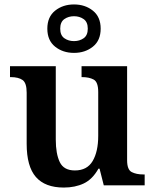

<svg xmlns="http://www.w3.org/2000/svg" viewBox="-20 -834 695 864"><path d="M267 10Q183 10 141.5 -37.5Q100 -85 100 -187V-417Q100 -461 81.5 -474Q63 -487 28 -487H25V-536H231V-206Q231 -142 249 -104.5Q267 -67 317 -67Q372 -67 397 -109.5Q422 -152 422 -223V-420Q422 -465 401.5 -476Q381 -487 350 -487H347V-536H552V-113Q552 -70 573 -59.5Q594 -49 624 -49H631V0H447L428 -75H423Q396 -27 357 -8.5Q318 10 267 10ZM313 -596Q263 -596 228 -624Q193 -652 193 -705Q193 -758 228 -786Q263 -814 313 -814Q363 -814 398 -786Q433 -758 433 -705Q433 -652 398 -624Q363 -596 313 -596ZM313 -649Q338 -649 356.5 -662Q375 -675 375 -705Q375 -735 356.5 -748Q338 -761 313 -761Q288 -761 269.5 -748Q251 -735 251 -705Q251 -675 269.5 -662Q288 -649 313 -649Z"/></svg>

Font: Noto Serif Telugu SemiBold
Style: Regular
Weight: 600
Designer: Jelle Bosma - Monotype Design Team
Foundry: Monotype Imaging Inc.
Version: Version 2.005; ttfautohint (v1.8.4.7-5d5b)